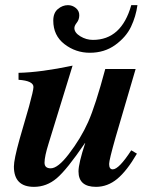

<svg xmlns="http://www.w3.org/2000/svg" viewBox="-20 -717 582 746"><path d="M490 -697H514Q508 -653 489 -613Q470 -573 428 -542.5Q386 -512 329 -512Q274 -512 230.5 -545.5Q187 -579 187 -637Q187 -667 205 -682Q223 -697 244 -697Q261 -697 274.5 -686Q288 -675 288 -658Q288 -641 278.5 -629Q269 -617 269 -608Q269 -590 292 -576Q315 -562 341 -562Q452 -562 490 -697ZM490 -133 512 -120Q473 -53 435.5 -22Q398 9 353 9Q285 9 285 -51Q285 -82 311 -161H310Q240 -58 200.5 -24.5Q161 9 112 9Q34 9 34 -70Q34 -97 56 -176L93 -304Q110 -366 110 -379Q110 -403 52 -407V-434Q139 -436 262 -462L169 -160Q153 -109 153 -85Q153 -63 177 -63Q205 -63 247 -118Q294 -179 322.5 -243Q351 -307 389 -449H507L429 -183Q404 -95 404 -80Q404 -59 418 -59Q442 -59 490 -133Z"/></svg>

Font: STIX MathJax Alphabets
Style: Bold Italic
Weight: 700
Italic angle: -16.33°
Designer: MicroPress Inc., with final additions and corrections provided by Coen Hoffman, Elsevier (retired)
Version: Version 1.1.1